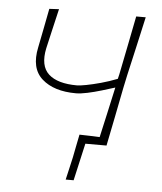

<svg xmlns="http://www.w3.org/2000/svg" viewBox="-48 -539 611 723"><g transform="rotate(5 257.0 -177.5)"><path d="M227 141Q232 119.5 236.8 98.5Q241.5 77.5 246.5 56Q250.5 35 254.8 13.8Q259 -7.5 264 -32Q283.5 -31.5 302.5 -31Q321.5 -30.5 340.5 -29.5Q350 -71.5 361.2 -121.8Q372.5 -172 383 -220.5Q360.5 -213.5 333.2 -205.2Q306 -197 280.2 -191.5Q254.5 -186 237 -186Q153.5 -186 108.5 -226Q63.5 -266 80.5 -346Q87.5 -381.5 94.8 -418.2Q102 -455 109.5 -494L146 -496Q137 -457.5 128.2 -419.8Q119.5 -382 111 -345Q97 -278 130.8 -247Q164.5 -216 238.5 -216Q249 -216 273 -220.5Q297 -225 328 -233.5Q359 -242 389.5 -254L393.5 -270.5Q406 -332.5 416.5 -385.2Q427 -438 438 -494H474Q461.5 -437.5 449.5 -384.8Q437.5 -332 423.5 -270.5L413 -221Q401 -160.5 390.8 -108.5Q380.5 -56.5 369 0H289L257 141Z"/></g></svg>

Font: Commissioner Loud Thin
Style: Italic
Weight: 100
Italic angle: -12°
Designer: Kostas Bartsokas
Foundry: Kostas Bartsokas
Version: Version 1.000; ttfautohint (v1.8.3)